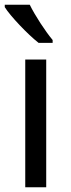

<svg xmlns="http://www.w3.org/2000/svg" viewBox="-21 -786 299 806"><path d="M104 -766H-1V-756C22 -719 95 -642 141 -606H200V-618C169 -655 126 -721 104 -766ZM173 0V-536H85V0Z"/></svg>

Font: Noto Sans Hebrew Droid Medium
Style: Regular
Weight: 500
Designer: Monotype Design Team
Foundry: Monotype Imaging Inc.
Version: Version 1.100